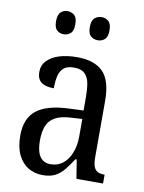

<svg xmlns="http://www.w3.org/2000/svg" viewBox="-85 -805 657 874"><g transform="rotate(10 243.5 -367.5)"><path d="M173 10Q136 10 106.5 -7.5Q77 -25 59.5 -60.5Q42 -96 42 -150Q42 -230 90 -267.5Q138 -305 236 -309L306 -312V-373Q306 -410 301 -437.5Q296 -465 279.5 -481Q263 -497 230 -497Q198 -497 182 -483Q166 -469 160.5 -444.5Q155 -420 155 -388Q116 -388 96.5 -403Q77 -418 77 -450Q77 -481 97.5 -502.5Q118 -524 153.5 -535Q189 -546 236 -546Q315 -546 355 -506.5Q395 -467 395 -372V-113Q395 -85 400.5 -69.5Q406 -54 417.5 -47.5Q429 -41 449 -41H451V0H328L314 -87H308Q290 -59 272.5 -37Q255 -15 232 -2.5Q209 10 173 10ZM199 -45Q233 -45 256.5 -63.5Q280 -82 293.5 -115.5Q307 -149 307 -191V-273L256 -270Q210 -268 183 -253Q156 -238 145 -211Q134 -184 134 -144Q134 -113 140.5 -91Q147 -69 162 -57Q177 -45 199 -45ZM314 -638Q295 -638 281.5 -649.5Q268 -661 268 -691Q268 -721 281.5 -733Q295 -745 314 -745Q332 -745 345.5 -733.5Q359 -722 359 -691Q359 -661 345.5 -649.5Q332 -638 314 -638ZM156 -638Q138 -638 125 -649.5Q112 -661 112 -691Q112 -721 125 -733Q138 -745 156 -745Q174 -745 187.5 -733.5Q201 -722 201 -691Q201 -661 187.5 -649.5Q174 -638 156 -638Z"/></g></svg>

Font: Noto Serif Condensed
Style: Regular
Weight: 400
Width: 3
Designer: Monotype Design Team
Foundry: Monotype Imaging Inc.
Version: Version 2.015